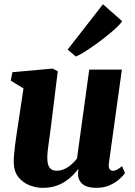

<svg xmlns="http://www.w3.org/2000/svg" viewBox="-20 -894 650 924"><path d="M185 10Q154.5 10 122.8 -2Q91 -14 69 -41Q47 -68 46 -113.5Q46 -130.5 47.8 -151.5Q49.5 -172.5 52.5 -195.5Q55.5 -218.5 59 -242.5Q62.5 -266.5 66 -289L93 -468.5L32 -505.5L39.5 -546.5L233.5 -564L258 -551L225.5 -288Q223 -266.5 219.8 -244.2Q216.5 -222 213.8 -201.5Q211 -181 209.2 -164.5Q207.5 -148 207.5 -137.5Q207.5 -114.5 212.2 -100.2Q217 -86 227 -79.2Q237 -72.5 253 -72.5Q272.5 -72.5 290.5 -80.8Q308.5 -89 323.8 -102.5Q339 -116 350.5 -131L409.5 -559H566.5L504 -108.5Q501.5 -89.5 507.2 -80.8Q513 -72 523.5 -72Q532.5 -72 541.2 -76.5Q550 -81 567.5 -94L581.5 -61Q575.5 -51.5 557.5 -34.5Q539.5 -17.5 510.8 -3.8Q482 10 444 10Q403.5 10 382.5 -4.2Q361.5 -18.5 356.5 -43Q356 -46 355.8 -50.2Q355.5 -54.5 355.5 -59.2Q355.5 -64 356.2 -69Q357 -74 357.5 -78.5L355.5 -79.5Q343.5 -63.5 327.5 -47.8Q311.5 -32 290.8 -18.8Q270 -5.5 244 2.2Q218 10 185 10ZM305.5 -655.5 475.5 -873.5 568 -792Q561.5 -781 542.5 -763Q523.5 -745 497.2 -723.8Q471 -702.5 442.5 -682Q414 -661.5 388.2 -645.2Q362.5 -629 345 -622Z"/></svg>

Font: Merriweather 28pt Black
Style: Italic
Weight: 900
Italic angle: -7.8°
Version: Version 2.101